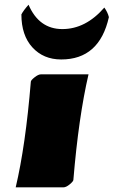

<svg xmlns="http://www.w3.org/2000/svg" viewBox="-20 -804 487 824"><path d="M47.4 0Q89.8 -179.7 112.3 -453.1Q112.3 -459.5 128.4 -472.2Q144.5 -484.9 155.3 -484.9H359.9Q317.4 -302.2 294.9 -32.2Q294.9 -25.9 279.3 -12.9Q263.7 0 252.4 0ZM427.7 -771.5Q441.9 -752 447.3 -730.5Q406.7 -548.8 242.7 -548.8Q166.5 -548.8 119.1 -600.6Q71.8 -652.3 71.8 -742.2Q81.1 -759.8 102.5 -783.7Q147.5 -679.2 247.6 -679.2Q347.7 -679.2 427.7 -771.5Z"/></svg>

Font: Emblema One
Style: Regular
Weight: 400
Designer: Riccardo De Franceschi
Foundry: Riccardo De Franceschi
Version: Version 1.003